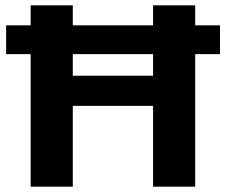

<svg xmlns="http://www.w3.org/2000/svg" viewBox="-20 -700 848 720"><path d="M805 -497H712V0H554V-303H253V0H95V-497H3V-605H95V-680H253V-605H554V-680H712V-605H805ZM554 -497H253V-416H554Z"/></svg>

Font: Martel Sans ExtraBold
Style: Regular
Weight: 800
Designer: Dan Reynolds and Mathieu Réguer
Foundry: Dan Reynolds and Mathieu Réguer
Version: Version 1.002; ttfautohint (v1.1) -l 5 -r 5 -G 72 -x 0 -D la